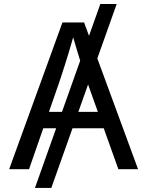

<svg xmlns="http://www.w3.org/2000/svg" viewBox="-20 -839 730 952"><path d="M234.4 92.8H153.3L477.5 -819.3H558.6ZM289.6 -727.5H397L664.6 0H566.9L412.6 -431.6Q397.9 -473.1 378.9 -533.7Q359.9 -594.2 334 -684.1H351.6Q339.4 -641.1 337.4 -635.3Q318.4 -569.3 302.7 -519.8Q287.1 -470.2 273.9 -431.6L124 0H25.4ZM158.2 -284.2H531.7V-203.1H158.2Z"/></svg>

Font: Raveo Variable
Style: Regular
Weight: 400
Designer: Jakub Foglar, Rasmus Andersson (Inter)
Foundry: Jakubfoglar.com
Version: Version 1.000;Glyphs 3.2.3 (3260)